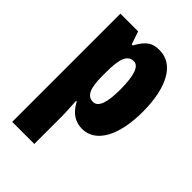

<svg xmlns="http://www.w3.org/2000/svg" viewBox="-235 -659 995 995"><g transform="rotate(45 262.0 -161.5)"><path d="M328 -563C279 -563 249 -550 212 -482H204L180 -553H50V240H212V35C212 14 210 -21 207 -71H212C242 -14 282 10 332 10C430 10 492 -98 492 -275C492 -454 431 -563 328 -563ZM274 -428C309 -428 328 -378 328 -273C328 -177 310 -129 273 -129C230 -129 212 -168 212 -256V-288C212 -388 230 -428 274 -428Z"/></g></svg>

Font: Noto Sans Myanmar ExtraCondensed Black
Style: Regular
Weight: 900
Width: 2
Designer: Monotype Design Team
Foundry: Monotype Imaging Inc.
Version: Version 2.107